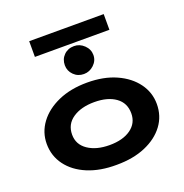

<svg xmlns="http://www.w3.org/2000/svg" viewBox="-144 -941 1037 1080"><g transform="rotate(-20 375.0 -401.0)"><path d="M373 10Q274 11 199.5 -20Q125 -51 83.5 -107Q42 -163 42 -235Q42 -304 83.5 -360Q125 -416 199.5 -449Q274 -482 373 -482Q472 -482 545.5 -449Q619 -416 660 -360Q701 -304 701 -235Q701 -163 660 -108Q619 -53 545.5 -21.5Q472 10 373 10ZM373 -108Q453 -108 500.5 -142Q548 -176 548 -235Q548 -297 500.5 -331Q453 -365 373 -365Q294 -365 244 -331Q194 -297 194 -235Q194 -176 244 -142Q294 -108 373 -108ZM374 -533Q338 -533 313.5 -557.5Q289 -582 289 -616Q289 -652 313 -676Q337 -700 374 -700Q408 -700 434 -675Q460 -650 460 -616Q460 -582 434 -557.5Q408 -533 374 -533ZM147 -718V-812H593V-718Z"/></g></svg>

Font: Inconsolata ExtraExpanded Black
Style: Regular
Weight: 900
Width: 8
Monospace: yes
Designer: Raph Levien, Cyreal, Brenton Simpson
Foundry: Raph Levien, Cyreal, Google
Version: Version 3.001; ttfautohint (v1.8.2.53-6de2)